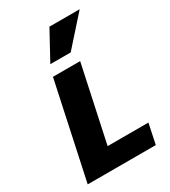

<svg xmlns="http://www.w3.org/2000/svg" viewBox="-221 -1035 1013 1143"><g transform="rotate(-30 285.5 -463.5)"><path d="M36 0 177 -658H364L223 0ZM95 0 124 -138H533L504 0ZM201 -731 308 -927H516L341 -731Z"/></g></svg>

Font: Ysabeau Infant Black
Style: Italic
Weight: 900
Italic angle: -12°
Designer: Christian Thalmann (Catharsis Fonts)
Version: Version 2.001;gftools[0.9.30]; featfreeze: ss01,ss02,lnum